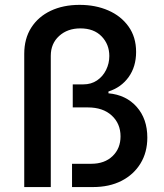

<svg xmlns="http://www.w3.org/2000/svg" viewBox="-20 -757 664 777"><path d="M78.1 0V-539.1Q78.1 -600.6 106.4 -645Q134.8 -689.5 185.3 -713.4Q235.8 -737.3 302.2 -737.3Q366.7 -737.3 418.2 -714.8Q469.7 -692.4 500.2 -649.7Q530.8 -606.9 530.8 -546.9Q530.8 -487.3 500.7 -445.3Q470.7 -403.3 418.9 -386.7V-379.4Q490.2 -373 533.2 -324.5Q576.2 -275.9 576.2 -200.2Q576.2 -140.6 548.6 -95.5Q521 -50.3 471.7 -25.1Q422.4 0 356.4 0H271.5V-94.2H349.1Q403.3 -94.2 435.5 -125.2Q467.8 -156.2 467.8 -205.1Q467.8 -256.8 432.1 -289.6Q396.5 -322.3 335.4 -322.3H274.4V-415.5H316.9Q349.1 -415.5 372.8 -431.6Q396.5 -447.8 409.4 -474.1Q422.4 -500.5 422.4 -530.3Q422.4 -577.6 391.1 -609.9Q359.9 -642.1 305.2 -642.1Q252.9 -642.1 219.2 -611.3Q185.5 -580.6 185.5 -531.2V0Z"/></svg>

Font: Inter 17pt Medium
Style: Regular
Weight: 500
Version: Version 4.001;git-66647c0bb